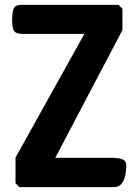

<svg xmlns="http://www.w3.org/2000/svg" viewBox="-20 -772 570 792"><path d="M450 0H60L44 -16V-122L328 -632H72Q46 -633 38 -644Q30 -658 30 -690.5Q30 -723 37 -737.5Q44 -752 67 -752H469L485 -736V-648L208 -121H445Q478 -120 489.5 -112.5Q501 -105 501 -89Q499 0 450 0Z"/></svg>

Font: Chau Philomene One
Style: Regular
Weight: 400
Designer: Vicente Lamonaca
Foundry: TipoType
Version: Version 1.002